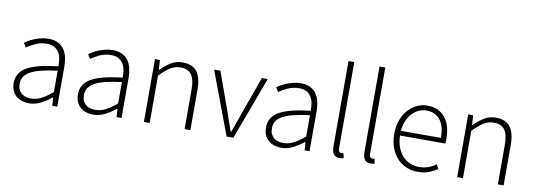

<svg xmlns="http://www.w3.org/2000/svg" viewBox="-57 -1076 4022 1445"><g transform="rotate(10 1954.0 -353.5)"><path d="M197 12Q168 12 143 4Q118 -4 99 -20Q80 -36 69 -61Q58 -86 58 -120Q58 -200 132.5 -241.5Q207 -283 368 -301Q368 -328 364 -355.5Q360 -383 347 -404.5Q334 -426 312 -439.5Q290 -453 254 -453Q206 -453 166 -434Q126 -415 101 -397L81 -430Q94 -439 112.5 -450Q131 -461 154 -470Q177 -479 204 -485.5Q231 -492 260 -492Q302 -492 331 -477.5Q360 -463 378 -438Q396 -413 404 -379.5Q412 -346 412 -307V0H374L370 -62H367Q330 -33 287.5 -10.5Q245 12 197 12ZM205 -26Q247 -26 285 -46Q323 -66 368 -104V-267Q294 -258 243 -245Q192 -232 161 -214Q130 -196 116.5 -173Q103 -150 103 -122Q103 -96 111 -78Q119 -60 133 -48.5Q147 -37 165.5 -31.5Q184 -26 205 -26Z M688 12Q659 12 634 4Q609 -4 590 -20Q571 -36 560 -61Q549 -86 549 -120Q549 -200 623.5 -241.5Q698 -283 859 -301Q859 -328 855 -355.5Q851 -383 838 -404.5Q825 -426 803 -439.5Q781 -453 745 -453Q697 -453 657 -434Q617 -415 592 -397L572 -430Q585 -439 603.5 -450Q622 -461 645 -470Q668 -479 695 -485.5Q722 -492 751 -492Q793 -492 822 -477.5Q851 -463 869 -438Q887 -413 895 -379.5Q903 -346 903 -307V0H865L861 -62H858Q821 -33 778.5 -10.5Q736 12 688 12ZM696 -26Q738 -26 776 -46Q814 -66 859 -104V-267Q785 -258 734 -245Q683 -232 652 -214Q621 -196 607.5 -173Q594 -150 594 -122Q594 -96 602 -78Q610 -60 624 -48.5Q638 -37 656.5 -31.5Q675 -26 696 -26Z M1074 0V-480H1112L1116 -406H1119Q1156 -443 1195 -467.5Q1234 -492 1284 -492Q1359 -492 1394 -447Q1429 -402 1429 -308V0H1385V-302Q1385 -379 1359.5 -415.5Q1334 -452 1275 -452Q1232 -452 1197 -429.5Q1162 -407 1118 -362V0Z M1706 0 1526 -480H1574L1682 -179Q1693 -144 1706 -109Q1719 -74 1730 -41H1734Q1746 -74 1758.5 -109Q1771 -144 1783 -179L1891 -480H1936L1758 0Z M2125 12Q2096 12 2071 4Q2046 -4 2027 -20Q2008 -36 1997 -61Q1986 -86 1986 -120Q1986 -200 2060.5 -241.5Q2135 -283 2296 -301Q2296 -328 2292 -355.5Q2288 -383 2275 -404.5Q2262 -426 2240 -439.5Q2218 -453 2182 -453Q2134 -453 2094 -434Q2054 -415 2029 -397L2009 -430Q2022 -439 2040.5 -450Q2059 -461 2082 -470Q2105 -479 2132 -485.5Q2159 -492 2188 -492Q2230 -492 2259 -477.5Q2288 -463 2306 -438Q2324 -413 2332 -379.5Q2340 -346 2340 -307V0H2302L2298 -62H2295Q2258 -33 2215.5 -10.5Q2173 12 2125 12ZM2133 -26Q2175 -26 2213 -46Q2251 -66 2296 -104V-267Q2222 -258 2171 -245Q2120 -232 2089 -214Q2058 -196 2044.5 -173Q2031 -150 2031 -122Q2031 -96 2039 -78Q2047 -60 2061 -48.5Q2075 -37 2093.5 -31.5Q2112 -26 2133 -26Z M2570 12Q2511 12 2511 -64V-719H2555V-58Q2555 -42 2561 -34.5Q2567 -27 2576 -27Q2579 -27 2582.5 -27Q2586 -27 2594 -29L2602 7Q2595 9 2588 10.5Q2581 12 2570 12Z M2807 12Q2748 12 2748 -64V-719H2792V-58Q2792 -42 2798 -34.5Q2804 -27 2813 -27Q2816 -27 2819.5 -27Q2823 -27 2831 -29L2839 7Q2832 9 2825 10.5Q2818 12 2807 12Z M3167 12Q3121 12 3080.5 -5Q3040 -22 3010 -54.5Q2980 -87 2962.5 -133.5Q2945 -180 2945 -239Q2945 -298 2962.5 -345Q2980 -392 3009.5 -424.5Q3039 -457 3076.5 -474.5Q3114 -492 3154 -492Q3240 -492 3289 -434Q3338 -376 3338 -270Q3338 -261 3338 -252Q3338 -243 3336 -234H2990Q2991 -189 3004 -150.5Q3017 -112 3040.5 -84.5Q3064 -57 3097 -41.5Q3130 -26 3171 -26Q3210 -26 3241.5 -37.5Q3273 -49 3300 -69L3318 -35Q3289 -18 3254.5 -3Q3220 12 3167 12ZM2990 -270H3296Q3296 -363 3258 -408.5Q3220 -454 3155 -454Q3124 -454 3096 -441.5Q3068 -429 3045.5 -405Q3023 -381 3008.5 -347Q2994 -313 2990 -270Z M3468 0V-480H3506L3510 -406H3513Q3550 -443 3589 -467.5Q3628 -492 3678 -492Q3753 -492 3788 -447Q3823 -402 3823 -308V0H3779V-302Q3779 -379 3753.5 -415.5Q3728 -452 3669 -452Q3626 -452 3591 -429.5Q3556 -407 3512 -362V0Z"/></g></svg>

Font: CV Source Sans Light
Style: Regular
Weight: 300
Designer: Paul D. Hunt
Foundry: Adobe Systems Incorporated
Version: Version 3.001